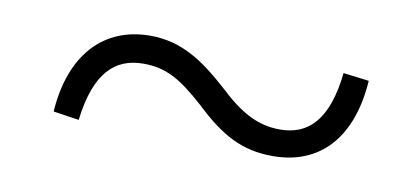

<svg xmlns="http://www.w3.org/2000/svg" viewBox="-32 -522 643 294"><g transform="rotate(10 290.0 -375.5)"><path d="M308 -390C268 -426 233 -450 184 -450C112 -450 64 -400 58 -310L98 -304C107 -379 137 -406 181 -406C216 -406 239 -393 277 -359C319 -319 352 -301 400 -301C473 -301 519 -350 525 -440L485 -445C477 -371 448 -343 404 -343C369 -343 342 -358 308 -390Z"/></g></svg>

Font: Harano Aji Mincho KR
Style: Regular
Weight: 400
Foundry: Masamichi Hosoda
Version: HaranoAjiMinchoKR-Regular version 20230610;ttx 4.39.4